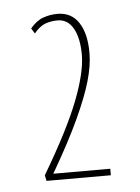

<svg xmlns="http://www.w3.org/2000/svg" viewBox="-39 -807 342 470"><g transform="rotate(-5 132.0 -572.5)"><path d="M57 -370 54 -384Q117 -490 143.5 -558.5Q170 -627 170 -670Q170 -711 156.5 -735Q143 -759 118 -759Q102 -759 88 -754Q74 -749 60 -732L52 -745Q67 -763 84 -769Q101 -775 119 -775Q153 -775 171 -748Q189 -721 189 -673Q189 -642 178 -604Q167 -566 142.5 -513Q118 -460 75 -386H215V-370Z"/></g></svg>

Font: Georama Condensed Thin
Style: Regular
Weight: 100
Width: 3
Designer: Jean-Baptiste Levee
Foundry: Production Type
Version: Version 1.000